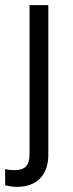

<svg xmlns="http://www.w3.org/2000/svg" viewBox="-40 -508 283 747"><path d="M25 219Q13 219 1.5 217Q-10 215 -20 213V150Q-4 154 16 154Q48 154 61.5 139Q75 124 75 90V-488H148V94Q148 153 116 186Q84 219 25 219Z"/></svg>

Font: Red Hat Text VF
Style: Regular
Weight: 400
Designer: Pentagram, MCKL
Foundry: Pentagram, MCKL
Version: Version 1.023